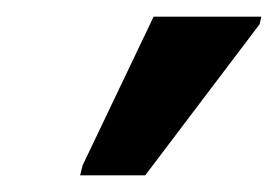

<svg xmlns="http://www.w3.org/2000/svg" viewBox="-20 -786 333 230"><path d="M76 -576 79 -588 164 -766H293L291 -757L154 -576Z"/></svg>

Font: Noto Sans ExtraCondensed SemiBold
Style: Italic
Weight: 600
Width: 2
Italic angle: -12°
Designer: Monotype Design Team
Foundry: Monotype Imaging Inc.
Version: Version 2.013; ttfautohint (v1.8.4.7-5d5b)